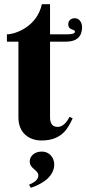

<svg xmlns="http://www.w3.org/2000/svg" viewBox="-20 -664 412 917"><path d="M295 -465C349 -465 372 -492 372 -534C372 -555 360 -577 337 -577C319 -577 306 -566 306 -548C306 -518 338 -526 338 -513C338 -504 325 -500 299 -500H219V-644H180C156 -534 50 -500 13 -500V-465H68V-103C68 -27 121 7 178 7C280 7 307 -57 327 -99L312 -106C312 -106 291 -58 256 -58C233 -58 219 -70 219 -104V-465ZM127 233C193 211 239 173 239 121C239 92 219 60 179 60C140 60 122 86 122 107C122 142 163 148 163 173C163 188 156 202 119 218Z"/></svg>

Font: Berkshire Swash
Style: Regular
Weight: 700
Designer: Astigmatic (AOETI)
Foundry: Astigmatic (AOETI)
Version: Version 1.000